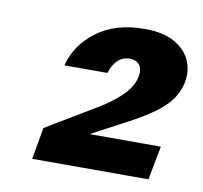

<svg xmlns="http://www.w3.org/2000/svg" viewBox="-52 -768 497 470"><g transform="rotate(10 197.0 -532.5)"><path d="M56 -352 70 -431 203 -511Q234 -531 253.5 -551.5Q273 -572 278 -596Q281 -615 273 -625Q265 -635 249 -635Q232 -635 219.5 -623.5Q207 -612 201 -591H94Q107 -643 153.5 -678Q200 -713 272 -713Q319 -713 347 -697Q375 -681 386 -656Q397 -631 392 -603Q385 -565 353.5 -536.5Q322 -508 259 -476L184 -436H361L345 -352Z"/></g></svg>

Font: DM Sans 28pt ExtraBold
Style: Italic
Weight: 800
Italic angle: -10°
Version: Version 4.004;gftools[0.9.30]